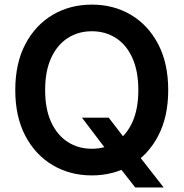

<svg xmlns="http://www.w3.org/2000/svg" viewBox="-20 -758 807 841"><path d="M338.9 -242.7H456.1L527.8 -149.4L574.7 -93.3L696.8 63H572.3L490.7 -41L455.6 -88.9ZM382.3 10.3Q286.6 10.3 210.7 -34.7Q134.8 -79.6 90.8 -163.3Q46.9 -247.1 46.9 -363.3Q46.9 -480.5 90.8 -564.2Q134.8 -647.9 210.7 -692.9Q286.6 -737.8 382.3 -737.8Q478 -737.8 553.7 -692.9Q629.4 -647.9 673.1 -564.2Q716.8 -480.5 716.8 -363.3Q716.8 -247.1 673.1 -163.3Q629.4 -79.6 553.7 -34.7Q478 10.3 382.3 10.3ZM382.3 -106.4Q441.4 -106.4 487.5 -136Q533.7 -165.5 559.8 -222.9Q585.9 -280.3 585.9 -363.3Q585.9 -446.8 559.8 -504.4Q533.7 -562 487.5 -591.6Q441.4 -621.1 382.3 -621.1Q322.8 -621.1 276.6 -591.3Q230.5 -561.5 204.1 -504.2Q177.7 -446.8 177.7 -363.3Q177.7 -280.3 204.1 -223.1Q230.5 -166 276.6 -136.2Q322.8 -106.4 382.3 -106.4Z"/></svg>

Font: Inter 18pt SemiBold
Style: Regular
Weight: 600
Designer: Rasmus Andersson
Foundry: rsms
Version: Version 4.001;git-66647c0bb